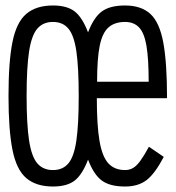

<svg xmlns="http://www.w3.org/2000/svg" viewBox="-20 -659 640 700"><path d="M173 21Q112 21 76 -9.5Q40 -40 25.5 -112.5Q11 -185 11 -309Q11 -434 25.5 -506Q40 -578 76 -608.5Q112 -639 173 -639Q224 -639 252 -617.5Q280 -596 301 -541Q322 -596 351.5 -617.5Q381 -639 436 -639Q495 -639 528.5 -608Q562 -577 575.5 -503Q589 -429 589 -301H333Q333 -201 343 -144Q353 -87 375.5 -63Q398 -39 436 -39Q452 -39 465 -46.5Q478 -54 491.5 -72.5Q505 -91 523 -124L577 -87Q545 -26 514.5 -2.5Q484 21 436 21Q381 21 351.5 -0.5Q322 -22 301 -77Q280 -22 252 -0.5Q224 21 173 21ZM173 -39Q209 -39 229.5 -63.5Q250 -88 258.5 -147Q267 -206 267 -309Q267 -413 258.5 -471.5Q250 -530 229.5 -554.5Q209 -579 173 -579Q137 -579 116 -554.5Q95 -530 86 -471.5Q77 -413 77 -309Q77 -206 86 -147Q95 -88 116 -63.5Q137 -39 173 -39ZM334 -361H522Q522 -445 514 -492Q506 -539 487 -559Q468 -579 436 -579Q398 -579 375.5 -559Q353 -539 343.5 -492Q334 -445 334 -361Z"/></svg>

Font: Victor Mono Light
Style: Regular
Weight: 300
Monospace: yes
Designer: Rune Bjørnerås
Version: Version 1.561;gftools[0.9.30]